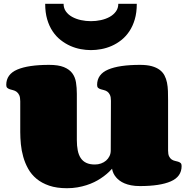

<svg xmlns="http://www.w3.org/2000/svg" viewBox="-20 -972 987 1004"><path d="M560.1 -444.8Q560.1 -464.8 554.7 -476.1Q549.3 -487.3 541.3 -492.9Q533.2 -498.5 523.9 -500.7Q514.6 -502.9 506.6 -505.4Q498.5 -507.8 493.2 -512.5Q487.8 -517.1 487.8 -527.8Q487.8 -583.5 545.4 -608.2Q603 -632.8 711.9 -632.8Q748.5 -632.8 773.4 -626Q798.3 -619.1 814.7 -606.9Q831.1 -594.7 840.1 -577.6Q849.1 -560.5 853.3 -539.8Q857.4 -519 858.2 -495.6Q858.9 -472.2 858.9 -446.8V-185.1Q858.9 -165.5 864 -154.8Q869.1 -144 877.2 -138.4Q885.3 -132.8 894.3 -130.9Q903.3 -128.9 911.4 -126.5Q919.4 -124 924.6 -119.4Q929.7 -114.7 929.7 -104Q929.7 -48.3 873.3 -23.7Q816.9 1 711.9 1Q686 1 666 -2.9Q646 -6.8 631.1 -13.2Q616.2 -19.5 605.5 -27.6Q594.7 -35.6 587.4 -44.4Q570.3 -64 565.9 -89.8Q540.5 -61 505.9 -38.6Q491.2 -28.8 472.7 -19.8Q454.1 -10.7 432.1 -3.7Q410.2 3.4 384.5 7.8Q358.9 12.2 330.1 12.2Q276.4 12.2 237.3 -1.2Q198.2 -14.6 171.1 -37.1Q144 -59.6 127.4 -89.4Q110.8 -119.1 101.6 -151.9Q92.3 -184.6 89.1 -218Q85.9 -251.5 85.9 -281.7V-442.4Q85.9 -462.9 80.6 -474.4Q75.2 -485.8 66.9 -491.9Q58.6 -498 49.3 -500.2Q40 -502.4 31.7 -505.1Q23.4 -507.8 18.1 -512.5Q12.7 -517.1 12.7 -527.8Q12.7 -583.5 70.3 -608.2Q127.9 -632.8 236.8 -632.8Q285.2 -632.8 314 -621.1Q342.8 -609.4 357.9 -589.1Q373 -568.8 377.4 -541Q381.8 -513.2 381.8 -481V-239.7Q381.8 -209.5 386.5 -185.8Q391.1 -162.1 402.1 -145.5Q413.1 -128.9 431.2 -120.4Q449.2 -111.8 476.1 -111.8Q493.2 -111.8 508.3 -117.2Q523.4 -122.6 534.7 -132.3Q545.9 -142.1 552.5 -155.5Q559.1 -168.9 559.1 -185.1ZM455.6 -710Q429.7 -710 402.1 -715.1Q374.5 -720.2 347.9 -731.9Q321.3 -743.7 297.4 -762.5Q273.4 -781.2 255.4 -808.1Q237.3 -835 226.8 -870.6Q216.3 -906.2 216.3 -952.1H312.5Q312.5 -929.2 324.7 -912.1Q336.9 -895 357.2 -883.8Q377.4 -872.6 403.1 -866.9Q428.7 -861.3 455.6 -861.3Q481.9 -861.3 507.8 -866.9Q533.7 -872.6 553.7 -883.8Q573.7 -895 586.2 -912.1Q598.6 -929.2 598.6 -952.1H695.3Q695.3 -906.2 684.8 -870.6Q674.3 -835 656.2 -808.1Q638.2 -781.2 614.5 -762.5Q590.8 -743.7 564 -731.9Q537.1 -720.2 509.3 -715.1Q481.4 -710 455.6 -710Z"/></svg>

Font: Corben
Style: Bold
Weight: 700
Designer: vernon adams
Foundry: vernon adams
Version: Version 1.101; ttfautohint (v1.6)